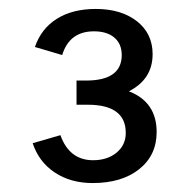

<svg xmlns="http://www.w3.org/2000/svg" viewBox="-20 -806 423 429"><path d="M330 -511Q330 -459 291 -428Q252 -397 187 -397Q138 -397 102.5 -420.5Q67 -444 53 -486L115 -504Q135 -448 188 -448Q220 -448 240.5 -465Q261 -482 261 -509Q261 -572 176 -572H151V-626H172Q252 -626 252 -683Q252 -708 235.5 -722Q219 -736 190 -736Q135 -736 119 -683L58 -701Q72 -742 107 -764Q142 -786 194 -786Q251 -786 286 -758.5Q321 -731 321 -685Q321 -629 268 -602Q330 -578 330 -511Z"/></svg>

Font: Atkinson Hyperlegible Pro
Style: Regular
Weight: 400
Designer: Elliott Scott, Megan Eiswerth, Linus Boman, Theodore Petrosky, Jacob Perez
Foundry: Braille Institute
Version: Version 1.5.1